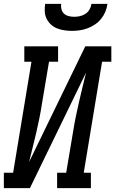

<svg xmlns="http://www.w3.org/2000/svg" viewBox="-44 -975 597 995"><path d="M-24 0V-80H24L119 -655H82V-735H257V-655H210L174 -441Q168 -402 160.5 -364Q153 -326 144 -288Q135 -250 125.5 -212Q116 -174 107 -136L398 -735H533V-655H485L390 -80H427V0H252V-80H299L335 -294Q341 -333 349 -371Q357 -409 365.5 -447Q374 -485 383.5 -523Q393 -561 402 -599L111 0ZM329 -815Q309 -815 289 -818Q269 -821 251.5 -828Q234 -835 220 -848Q206 -861 197.5 -878Q189 -895 188 -915Q187 -935 190 -955H273Q271 -941 274.5 -927Q278 -913 288 -904Q298 -895 312 -891.5Q326 -888 341 -888Q356 -888 371 -891.5Q386 -895 399 -903.5Q412 -912 420 -926Q428 -940 430 -955H513Q510 -934 502 -914.5Q494 -895 480.5 -878Q467 -861 448.5 -848.5Q430 -836 410 -828.5Q390 -821 369.5 -818Q349 -815 329 -815Z"/></svg>

Font: Iosevka Slab Medium
Style: Italic
Weight: 500
Italic angle: -9°
Monospace: yes
Designer: Belleve Invis
Foundry: Belleve Invis
Version: Version 11.1.0; ttfautohint (v1.8.3)